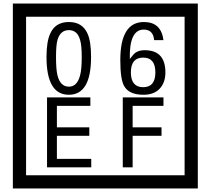

<svg xmlns="http://www.w3.org/2000/svg" viewBox="-20 -980 1195 1090"><path d="M1103 90H53V-960H1103ZM1028 15V-885H128V15ZM497 -656Q497 -442 371 -442Q244 -442 244 -656Q244 -744 265 -789Q294 -855 371 -855Q448 -855 477 -789Q497 -745 497 -656ZM444 -656Q444 -723 435 -752Q420 -809 371 -809Q322 -809 306 -752Q298 -723 298 -656Q298 -587 306 -553Q322 -488 371 -488Q419 -488 435 -554Q444 -587 444 -656ZM919 -569Q919 -511 886.5 -476.5Q854 -442 795 -442Q711 -442 684 -493Q663 -531 663 -639Q663 -855 797 -855Q895 -855 908 -752H855Q850 -812 796 -812Q713 -812 717 -645Q738 -673 748 -680Q768 -695 801 -695Q919 -695 919 -569ZM862 -569Q862 -653 793 -653Q723 -653 723 -569Q723 -485 793 -485Q862 -485 862 -569ZM498 -30H247V-427H493V-379H303V-257H487V-209H303V-78H498ZM908 -379H733V-257H897V-209H733V-30H677V-427H908Z"/></svg>

Font: Unicode BMP Fallback SIL
Style: Regular
Weight: 400
Foundry: NRSI, SIL International
Version: Version 5.1 Based on Unicode 5.1